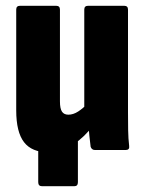

<svg xmlns="http://www.w3.org/2000/svg" viewBox="-20 -518 498 663"><path d="M125 125Q112 125 112 111V-99L249 -102V111Q249 125 237 125ZM148 8Q90 8 63 -27Q36 -62 36 -137V-485Q36 -498 49 -498H174Q187 -498 187 -485V-168Q187 -143 194 -132.5Q201 -122 216 -122Q233 -122 250 -133Q267 -144 283 -161L301 -84Q273 -46 233.5 -19Q194 8 148 8ZM308 0Q297 0 293 -11Q291 -27 288.5 -50Q286 -73 286 -92L271 -137V-485Q271 -498 284 -498H409Q422 -498 422 -485V-130Q422 -98 422.5 -68.5Q423 -39 426 -14Q428 0 414 0Z"/></svg>

Font: Sofia Sans Condensed Black
Style: Regular
Weight: 900
Designer: Botio Nikoltchev, Ani Petrova
Foundry: lettersoup
Version: Version 4.101